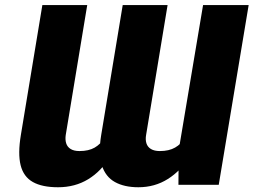

<svg xmlns="http://www.w3.org/2000/svg" viewBox="-20 -748 1026 777"><path d="M703.1 -139.6 801.8 -727.5H986.3L865.2 0H702.1ZM746.1 -246.1 794.9 -247.1Q782.7 -173.3 747.6 -115.2Q712.4 -57.1 659.4 -23.7Q606.4 9.8 540 9.8Q483.4 9.8 445.3 -11.2Q407.2 -32.2 392.1 -78.9Q377 -125.5 389.6 -202.1L476.6 -727.5H658.2L571.3 -202.1Q567.9 -183.1 572.5 -168.2Q577.1 -153.3 590.8 -145Q604.5 -136.7 627 -136.7Q664.1 -136.7 688.7 -150.9Q713.4 -165 727.3 -189.9Q741.2 -214.8 746.1 -246.1ZM420.9 -246.1 471.7 -247.1Q459 -171.4 424.6 -113.3Q390.1 -55.2 336.9 -22.7Q283.7 9.8 214.8 9.8Q150.4 9.8 112.8 -11.5Q75.2 -32.7 63.5 -79.3Q51.8 -126 64.5 -202.1L151.4 -727.5H333L246.1 -202.1Q243.2 -183.1 247.8 -168.2Q252.4 -153.3 265.9 -145Q279.3 -136.7 301.8 -136.7Q338.9 -136.7 363 -150.6Q387.2 -164.6 401.4 -189.2Q415.5 -213.9 420.9 -246.1Z"/></svg>

Font: Inter 16pt Black
Style: Italic
Weight: 900
Italic angle: -9.3988°
Version: Version 4.001;git-66647c0bb